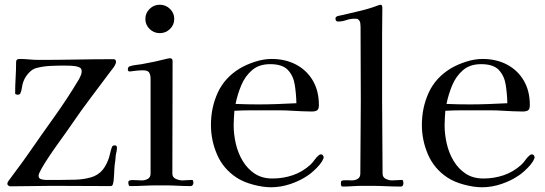

<svg xmlns="http://www.w3.org/2000/svg" viewBox="-20 -787 2300 811"><path d="M474 -163Q474 -156 472.5 -148Q471 -140 469 -132Q468 -123 467.5 -114Q467 -105 465 -96Q463 -79 462 -51Q461 -23 457 -9Q454 -1 448 -1Q386 -1 324 -1.5Q262 -2 200 -2Q156 -2 112 -1Q68 0 24 0Q20 0 15.5 -3Q11 -6 11 -11Q11 -16 16 -23Q37 -52 58.5 -80.5Q80 -109 100 -138Q154 -216 209.5 -293.5Q265 -371 314 -453Q318 -461 321.5 -469Q325 -477 325 -485Q325 -497 318 -501Q311 -505 301 -507Q288 -509 275 -509.5Q262 -510 249 -510Q221 -510 191.5 -508.5Q162 -507 135 -500Q118 -496 103.5 -481Q89 -466 82 -450Q75 -435 73 -419Q71 -403 66 -393Q64 -387 55 -387Q53 -387 48.5 -388Q44 -389 44 -393Q44 -426 46 -459Q48 -492 48 -525Q48 -538 62 -538Q82 -538 103 -536Q124 -534 145 -534Q224 -534 302.5 -535.5Q381 -537 460 -537Q470 -537 470 -525Q470 -521 468 -517Q466 -513 464 -509Q460 -502 455 -496Q450 -490 445 -483Q405 -429 364 -375Q323 -321 285 -265Q279 -256 263 -233.5Q247 -211 226.5 -182.5Q206 -154 187 -125.5Q168 -97 155.5 -75Q143 -53 143 -45Q143 -33 154 -30Q165 -27 174 -27Q190 -27 205.5 -27Q221 -27 236 -27Q265 -27 298.5 -28Q332 -29 363 -37.5Q394 -46 414 -70Q423 -81 430 -95.5Q437 -110 441 -123Q444 -134 446.5 -145Q449 -156 453 -166Q455 -173 465 -173Q474 -173 474 -163Z M797 -15Q797 -10 794 -5.5Q791 -1 786 -1Q758 -1 730.5 -2.5Q703 -4 674 -4H647Q617 -4 587.5 -2.5Q558 -1 529 -1Q525 -1 523.5 -6Q522 -11 522 -14Q522 -19 523 -21.5Q524 -24 529 -25Q534 -27 540.5 -26.5Q547 -26 553 -26Q560 -26 566 -25.5Q572 -25 579 -25Q593 -25 604.5 -31.5Q616 -38 616 -54V-454Q616 -471 610 -480.5Q604 -490 585 -490Q571 -490 556.5 -488.5Q542 -487 528 -485Q520 -485 520 -494Q520 -504 528 -507Q540 -511 553.5 -512.5Q567 -514 579 -516Q607 -521 635 -527Q663 -533 690 -540Q693 -541 698 -541Q709 -541 709 -529Q709 -411 708.5 -292Q708 -173 708 -54Q708 -38 722.5 -31.5Q737 -25 750 -25Q760 -25 770.5 -26Q781 -27 791 -27Q795 -27 796 -22Q797 -17 797 -15ZM716 -707Q716 -682 698 -664.5Q680 -647 655 -647Q630 -647 612 -664.5Q594 -682 594 -707Q594 -732 612 -749.5Q630 -767 655 -767Q680 -767 698 -749.5Q716 -732 716 -707Z M1232 -351Q1231 -392 1225 -429.5Q1219 -467 1196 -491.5Q1173 -516 1121 -516Q1074 -516 1044.5 -490.5Q1015 -465 999 -426.5Q983 -388 975 -348Q1000 -347 1024 -346.5Q1048 -346 1072 -346Q1112 -346 1152 -347.5Q1192 -349 1232 -351ZM1347 -122Q1347 -117 1345 -116Q1342 -106 1330.5 -92Q1319 -78 1305 -65.5Q1291 -53 1282 -47Q1249 -24 1207.5 -10Q1166 4 1125 4Q1091 4 1049.5 -7Q1008 -18 979 -37Q923 -74 897 -134Q871 -194 871 -259Q871 -333 900 -396Q929 -459 993 -498Q1022 -515 1058 -526.5Q1094 -538 1127 -538Q1186 -538 1231 -514Q1276 -490 1301.5 -446.5Q1327 -403 1327 -343Q1327 -326 1319.5 -321Q1312 -316 1297 -316Q1277 -316 1257 -317Q1237 -318 1217 -319Q1189 -321 1161.5 -321Q1134 -321 1106 -321Q1072 -321 1038 -321Q1004 -321 970 -319Q969 -303 968 -288Q967 -273 967 -257Q967 -220 976 -180.5Q985 -141 1005 -107.5Q1025 -74 1056 -53.5Q1087 -33 1131 -33Q1176 -33 1217 -47Q1258 -61 1292 -92Q1301 -101 1308.5 -111.5Q1316 -122 1325 -130Q1330 -135 1336 -135Q1341 -135 1344 -131Q1347 -127 1347 -122Z M1684 -13Q1684 -8 1681.5 -3.5Q1679 1 1673 1Q1642 1 1610 -0.5Q1578 -2 1546 -2H1511Q1490 -2 1469 -0.5Q1448 1 1427 1Q1423 1 1421.5 -2.5Q1420 -6 1420 -9Q1420 -12 1420 -15Q1420 -18 1421 -21Q1423 -25 1432.5 -25.5Q1442 -26 1452.5 -25.5Q1463 -25 1466 -25Q1480 -25 1491 -31.5Q1502 -38 1502 -54Q1502 -131 1503 -207.5Q1504 -284 1504 -360Q1504 -438 1503.5 -516.5Q1503 -595 1503 -673Q1503 -680 1502 -688.5Q1501 -697 1496 -702Q1492 -707 1488 -707.5Q1484 -708 1478 -708Q1460 -708 1442.5 -702Q1425 -696 1408 -696Q1397 -696 1397 -709Q1397 -717 1409.5 -720Q1422 -723 1429 -724Q1464 -732 1505 -742Q1546 -752 1579 -765Q1581 -765 1583 -766Q1585 -767 1586 -767Q1592 -767 1593.5 -763Q1595 -759 1595 -754Q1595 -726 1594.5 -698.5Q1594 -671 1594 -643V-363Q1594 -286 1595 -208.5Q1596 -131 1596 -54Q1596 -38 1609.5 -31.5Q1623 -25 1636 -25Q1647 -25 1657 -26Q1667 -27 1677 -27Q1682 -27 1683 -21.5Q1684 -16 1684 -13Z M2123 -351Q2122 -392 2116 -429.5Q2110 -467 2087 -491.5Q2064 -516 2012 -516Q1965 -516 1935.5 -490.5Q1906 -465 1890 -426.5Q1874 -388 1866 -348Q1891 -347 1915 -346.5Q1939 -346 1963 -346Q2003 -346 2043 -347.5Q2083 -349 2123 -351ZM2238 -122Q2238 -117 2236 -116Q2233 -106 2221.5 -92Q2210 -78 2196 -65.5Q2182 -53 2173 -47Q2140 -24 2098.5 -10Q2057 4 2016 4Q1982 4 1940.5 -7Q1899 -18 1870 -37Q1814 -74 1788 -134Q1762 -194 1762 -259Q1762 -333 1791 -396Q1820 -459 1884 -498Q1913 -515 1949 -526.5Q1985 -538 2018 -538Q2077 -538 2122 -514Q2167 -490 2192.5 -446.5Q2218 -403 2218 -343Q2218 -326 2210.5 -321Q2203 -316 2188 -316Q2168 -316 2148 -317Q2128 -318 2108 -319Q2080 -321 2052.5 -321Q2025 -321 1997 -321Q1963 -321 1929 -321Q1895 -321 1861 -319Q1860 -303 1859 -288Q1858 -273 1858 -257Q1858 -220 1867 -180.5Q1876 -141 1896 -107.5Q1916 -74 1947 -53.5Q1978 -33 2022 -33Q2067 -33 2108 -47Q2149 -61 2183 -92Q2192 -101 2199.5 -111.5Q2207 -122 2216 -130Q2221 -135 2227 -135Q2232 -135 2235 -131Q2238 -127 2238 -122Z"/></svg>

Font: Kaisei Tokumin
Style: Regular
Weight: 400
Designer: Font-Kai, 金井和夫
Foundry: KAZUO KANAI
Version: Version 5.003